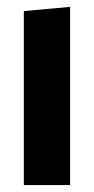

<svg xmlns="http://www.w3.org/2000/svg" viewBox="-20 -536 272 556"><path d="M49 0V-504L182 -516H183V0Z"/></svg>

Font: Foldit SemiBold
Style: Regular
Weight: 600
Version: Version 1.003